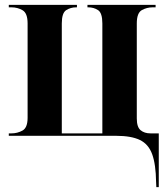

<svg xmlns="http://www.w3.org/2000/svg" viewBox="-20 -556 687 786"><path d="M619 189Q618 117 603 75.5Q588 34 552.5 17Q517 0 456 0H16V-10H27Q51 -10 72 -21.5Q93 -33 93 -74V-460Q93 -502 72.5 -514Q52 -526 27 -526H16V-536H295V-526H292Q269 -526 251 -514.5Q233 -503 233 -460V-10H399V-460Q399 -503 381.5 -514.5Q364 -526 341 -526H338V-536H617V-526H605Q581 -526 560.5 -514.5Q540 -503 540 -460V-71Q540 -36 555.5 -23Q571 -10 596 -10H630V210H620Z"/></svg>

Font: Noto Serif Display SemiCondensed
Style: Bold
Weight: 700
Width: 4
Designer: Monotype Design Team
Foundry: Monotype Imaging Inc.
Version: Version 2.009